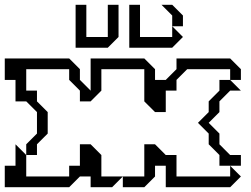

<svg xmlns="http://www.w3.org/2000/svg" viewBox="-20 -785 1053 805"><path d="M810 -270 855 -315V-360L900 -405V-450H945L990 -405H945L900 -360V-315L855 -270L900 -225V-180L945 -135H990V-90H900V-135L855 -180V-225ZM90 -135V-180L135 -225V-315L90 -360H45V-450H0V-540H270L315 -495V-450L360 -405V-540H585L630 -495V-450H675L720 -495V-540H945L990 -495V-450H945V-495H765L720 -450V-405H675V-315H630L585 -360V-495H405V-405L360 -360H315V-405L270 -450V-495H90V-405H135V-360L180 -315V-225L135 -180V-135ZM495 0V-45H585V-180H630L675 -135H720V-45H945V-90L990 -45L945 0H675V-90H630V-45L585 0ZM0 0V-90H45V-180L90 -135V-45H270V-90H315V-180H360L405 -135V-45H495L450 0H360V-45H315L270 0ZM702 -675V-720L657 -765H702L747 -720V-675ZM297 -585V-765H342V-630H432V-765H477V-630L432 -585ZM522 -585V-765H567V-630H702V-675L747 -630L702 -585Z"/></svg>

Font: Rubik Iso
Style: Regular
Weight: 400
Designer: Hubert and Fischer, NaN
Foundry: Hubert and Fischer, NaN
Version: Version 2.200